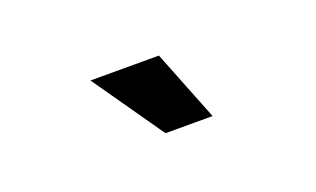

<svg xmlns="http://www.w3.org/2000/svg" viewBox="-35 -819 669 406"><g transform="rotate(-20 300.0 -616.5)"><path d="M393 -537 330 -696H176L287 -537Z"/></g></svg>

Font: Gantari ExtraBold
Style: Regular
Weight: 800
Designer: Anugrah Pasau
Foundry: Lafontype
Version: Version 1.000